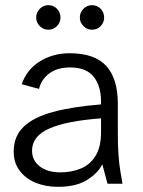

<svg xmlns="http://www.w3.org/2000/svg" viewBox="-20 -711 553 743"><path d="M204 12Q156 12 117.5 -4Q79 -20 56 -50.5Q33 -81 33 -125Q33 -183 71 -220Q109 -257 184 -277.5Q259 -298 371 -307V-318Q371 -378 342.5 -414Q314 -450 251 -450Q202 -450 171 -427Q140 -404 131 -367L64 -385Q84 -443 135 -474Q186 -505 249 -505Q346 -505 391 -456Q436 -407 436 -309V-191Q436 -147 438.5 -112Q441 -77 445.5 -50Q450 -23 454 0H396L376 -75Q358 -40 316 -14Q274 12 204 12ZM214 -44Q256 -44 292 -58.5Q328 -73 349.5 -107.5Q371 -142 371 -199V-253Q237 -243 170.5 -213.5Q104 -184 104 -128Q104 -90 134 -67Q164 -44 214 -44ZM336 -596Q317 -596 303 -610Q289 -624 289 -643Q289 -663 303 -677Q317 -691 336 -691Q356 -691 369.5 -677Q383 -663 383 -643Q383 -624 369.5 -610Q356 -596 336 -596ZM167 -596Q148 -596 134 -610Q120 -624 120 -643Q120 -663 134 -677Q148 -691 167 -691Q187 -691 200.5 -677Q214 -663 214 -643Q214 -624 200.5 -610Q187 -596 167 -596Z"/></svg>

Font: Atkinson Hyperlegible Next Light
Style: Regular
Weight: 300
Designer: Elliott Scott, Megan Eiswerth, Linus Boman, Theodore Petrosky, Letters from Sweden
Foundry: Applied Design Works, Letters from Sweden
Version: Version 2.001